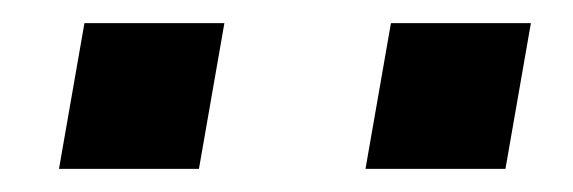

<svg xmlns="http://www.w3.org/2000/svg" viewBox="-20 -940 495 166"><path d="M296 -794 318 -920H439L417 -794ZM31 -794 53 -920H174L152 -794Z"/></svg>

Font: Tomorrow Medium
Style: Italic
Weight: 500
Italic angle: -10°
Designer: Tony de Marco, Monica Rizzolli
Foundry: Just in Type
Version: Version 2.002